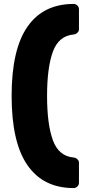

<svg xmlns="http://www.w3.org/2000/svg" viewBox="-20 -796 448 975"><path d="M381 -749V-648Q381 -637 373 -629.5Q365 -622 354 -621Q278 -614 248.5 -533.5Q219 -453 219 -309Q219 -165 248.5 -84Q278 -3 354 4Q365 5 373 12.5Q381 20 381 31V132Q381 143 373 151Q365 159 354 159Q200 159 119.5 43Q39 -73 39 -309Q39 -545 119.5 -660.5Q200 -776 354 -776Q365 -776 373 -768Q381 -760 381 -749Z"/></svg>

Font: Rubik
Style: Regular
Weight: 700
Designer: Hubert & Fischer
Foundry: Hubert & Fischer
Version: Version 1.100